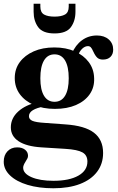

<svg xmlns="http://www.w3.org/2000/svg" viewBox="-24 -714 630 1028"><path d="M262 294Q184 294 124 276Q64 258 30 225.5Q-4 193 -4 152Q-4 117 16 96Q36 75 68 75Q94 75 110 87.5Q126 100 126 120Q126 128 122.5 134.5Q119 141 113 151Q100 171 100 184Q100 215 144.5 234.5Q189 254 262 254Q347 254 395.5 226.5Q444 199 444 151Q444 117 417.5 102Q391 87 326 83L198 75Q118 70 76 42.5Q34 15 34 -32Q34 -81 73.5 -117Q113 -153 182 -168L213 -144Q173 -137 152 -124Q131 -111 131 -92Q131 -75 149.5 -67Q168 -59 216 -56L326 -48Q430 -41 479 -3.5Q528 34 528 105Q528 163 496 205.5Q464 248 404.5 271Q345 294 262 294ZM270 -131Q206 -131 157.5 -152Q109 -173 82 -210Q55 -247 55 -296Q55 -345 82 -381.5Q109 -418 156.5 -439Q204 -460 267 -460Q329 -460 376.5 -439Q424 -418 451.5 -381Q479 -344 480 -295Q482 -246 456 -209Q430 -172 382.5 -151.5Q335 -131 270 -131ZM268 -169Q305 -169 324.5 -201.5Q344 -234 344 -295Q344 -357 324.5 -390Q305 -423 268 -423Q231 -423 211.5 -390Q192 -357 192 -295Q192 -234 211.5 -201.5Q231 -169 268 -169ZM527 -395Q508 -395 497 -405Q486 -415 475 -439Q468 -455 462 -461Q456 -467 447 -467Q431 -467 416.5 -453.5Q402 -440 393 -415L360 -426Q380 -473 415 -498.5Q450 -524 495 -524Q534 -524 558 -503Q582 -482 582 -448Q582 -424 567.5 -409.5Q553 -395 527 -395ZM268 -535Q205 -535 180.5 -568.5Q156 -602 156 -651V-694H192V-679Q192 -647.5 212 -636.2Q232 -625 268 -625Q304 -625 324 -636.2Q344 -647.5 344 -679V-694H380V-651Q380 -602 355.5 -568.5Q331 -535 268 -535Z"/></svg>

Font: Baskervville SC
Style: Regular
Weight: 400
Designer: Alexis Faudot, Rémi Forte, Morgane Pierson, Rafael Ribas, Tanguy Vanlaeys, Rosalie Wagner, Thomas Huot-Marchand
Foundry: ANRT
Version: Version 1.100